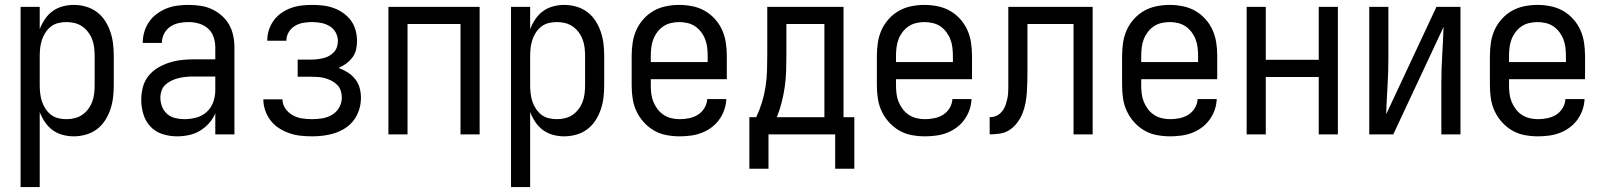

<svg xmlns="http://www.w3.org/2000/svg" viewBox="-20 -548 6540 783"><path d="M64 215V-520H142V-429Q150 -450 163 -469.5Q176 -489 194.5 -502.5Q213 -516 235.5 -522Q258 -528 281 -528Q306 -528 330.5 -521Q355 -514 375 -499Q395 -484 408.5 -463Q422 -442 430 -418.5Q438 -395 441 -370Q444 -345 444 -320V-200Q444 -175 441 -150Q438 -125 430 -101.5Q422 -78 408.5 -57Q395 -36 375 -21Q355 -6 330.5 1Q306 8 281 8Q258 8 235.5 2Q213 -4 194.5 -17.5Q176 -31 163 -50.5Q150 -70 142 -91V215ZM251 -62Q268 -62 284.5 -66Q301 -70 315 -79.5Q329 -89 339.5 -103Q350 -117 356 -133Q362 -149 364 -166Q366 -183 366 -200V-320Q366 -337 364 -354Q362 -371 356 -387Q350 -403 339.5 -417Q329 -431 315 -440.5Q301 -450 284.5 -454Q268 -458 251 -458Q234 -458 217.5 -454Q201 -450 188 -440Q175 -430 165.5 -415.5Q156 -401 151 -385.5Q146 -370 144 -353.5Q142 -337 142 -320V-200Q142 -183 144 -166.5Q146 -150 151 -134.5Q156 -119 165.5 -104.5Q175 -90 188 -80Q201 -70 217.5 -66Q234 -62 251 -62Z M702 8Q672 8 643 -1Q614 -10 593.5 -32Q573 -54 564.5 -83Q556 -112 556 -141Q556 -167 562.5 -192Q569 -217 584.5 -237Q600 -257 622 -270.5Q644 -284 668.5 -292Q693 -300 718 -303Q743 -306 769 -306H858V-355Q858 -376 851 -397Q844 -418 828 -432Q812 -446 791 -452Q770 -458 749 -458Q729 -458 709.5 -454Q690 -450 674 -439Q658 -428 649 -410Q640 -392 640 -373H562Q562 -396 568.5 -418Q575 -440 588 -459Q601 -478 619.5 -491.5Q638 -505 659 -513.5Q680 -522 703 -525Q726 -528 749 -528Q773 -528 797 -524.5Q821 -521 843 -511Q865 -501 883.5 -485Q902 -469 914 -448Q926 -427 931 -403Q936 -379 936 -355V0H858V-86Q849 -64 832.5 -45.5Q816 -27 795 -14.5Q774 -2 750 3Q726 8 702 8ZM732 -62Q756 -62 780.5 -68.5Q805 -75 823 -91.5Q841 -108 849.5 -131.5Q858 -155 858 -180V-236H769Q754 -236 738.5 -234.5Q723 -233 708.5 -229.5Q694 -226 680 -219.5Q666 -213 655 -203Q644 -193 639 -178.5Q634 -164 634 -149Q634 -131 641 -113Q648 -95 662 -83Q676 -71 694.5 -66.5Q713 -62 732 -62Z M1253 8Q1229 8 1206 5.5Q1183 3 1161 -4.5Q1139 -12 1119 -24.5Q1099 -37 1084.5 -55.5Q1070 -74 1062 -96.5Q1054 -119 1054 -142V-143H1132Q1132 -122 1144 -105Q1156 -88 1174 -78Q1192 -68 1212 -65Q1232 -62 1253 -62Q1274 -62 1295 -65.5Q1316 -69 1334.5 -80Q1353 -91 1363.5 -110Q1374 -129 1374 -150Q1374 -165 1369.5 -178.5Q1365 -192 1355 -202Q1345 -212 1332.5 -218.5Q1320 -225 1306 -229Q1292 -233 1278 -234Q1264 -235 1250 -235H1194V-305H1250Q1262 -305 1274.5 -306.5Q1287 -308 1299 -311Q1311 -314 1322 -320Q1333 -326 1341.5 -335Q1350 -344 1354 -356Q1358 -368 1358 -380Q1358 -399 1349 -415.5Q1340 -432 1324 -441.5Q1308 -451 1289.5 -454.5Q1271 -458 1253 -458Q1235 -458 1217 -455Q1199 -452 1183 -442.5Q1167 -433 1157.5 -417Q1148 -401 1148 -383V-382H1070V-384Q1070 -406 1077 -427Q1084 -448 1097 -465.5Q1110 -483 1128 -495.5Q1146 -508 1167 -515.5Q1188 -523 1209.5 -525.5Q1231 -528 1253 -528Q1275 -528 1297 -525.5Q1319 -523 1340 -515.5Q1361 -508 1379.5 -495Q1398 -482 1411 -464.5Q1424 -447 1430 -425Q1436 -403 1436 -381Q1436 -363 1432 -345.5Q1428 -328 1417 -313.5Q1406 -299 1391.5 -288.5Q1377 -278 1361 -271Q1380 -264 1397.5 -253Q1415 -242 1428 -226Q1441 -210 1446.5 -190Q1452 -170 1452 -149Q1452 -125 1445 -102Q1438 -79 1424 -59.5Q1410 -40 1389.5 -26.5Q1369 -13 1346.5 -5.5Q1324 2 1300 5Q1276 8 1253 8Z M1564 0V-520H1936V0H1858V-450H1642V0Z M2064 215V-520H2142V-429Q2150 -450 2163 -469.5Q2176 -489 2194.5 -502.5Q2213 -516 2235.5 -522Q2258 -528 2281 -528Q2306 -528 2330.5 -521Q2355 -514 2375 -499Q2395 -484 2408.5 -463Q2422 -442 2430 -418.5Q2438 -395 2441 -370Q2444 -345 2444 -320V-200Q2444 -175 2441 -150Q2438 -125 2430 -101.5Q2422 -78 2408.5 -57Q2395 -36 2375 -21Q2355 -6 2330.5 1Q2306 8 2281 8Q2258 8 2235.5 2Q2213 -4 2194.5 -17.5Q2176 -31 2163 -50.5Q2150 -70 2142 -91V215ZM2251 -62Q2268 -62 2284.5 -66Q2301 -70 2315 -79.5Q2329 -89 2339.5 -103Q2350 -117 2356 -133Q2362 -149 2364 -166Q2366 -183 2366 -200V-320Q2366 -337 2364 -354Q2362 -371 2356 -387Q2350 -403 2339.5 -417Q2329 -431 2315 -440.5Q2301 -450 2284.5 -454Q2268 -458 2251 -458Q2234 -458 2217.5 -454Q2201 -450 2188 -440Q2175 -430 2165.5 -415.5Q2156 -401 2151 -385.5Q2146 -370 2144 -353.5Q2142 -337 2142 -320V-200Q2142 -183 2144 -166.5Q2146 -150 2151 -134.5Q2156 -119 2165.5 -104.5Q2175 -90 2188 -80Q2201 -70 2217.5 -66Q2234 -62 2251 -62Z M2752 8Q2725 8 2698 3Q2671 -2 2647.5 -15.5Q2624 -29 2605.5 -49.5Q2587 -70 2575.5 -94.5Q2564 -119 2560 -146Q2556 -173 2556 -200V-320Q2556 -347 2560 -374Q2564 -401 2575 -425.5Q2586 -450 2604.5 -470.5Q2623 -491 2646 -504Q2669 -517 2696 -522.5Q2723 -528 2750 -528Q2777 -528 2804 -522.5Q2831 -517 2854 -504Q2877 -491 2895.5 -470.5Q2914 -450 2925 -425.5Q2936 -401 2940 -374Q2944 -347 2944 -320V-225H2634V-200Q2634 -183 2636 -166Q2638 -149 2644.5 -133Q2651 -117 2661.5 -103Q2672 -89 2686.5 -79.5Q2701 -70 2718 -66Q2735 -62 2752 -62Q2771 -62 2790.5 -66Q2810 -70 2826 -80Q2842 -90 2852.5 -107Q2863 -124 2864 -144H2942Q2941 -121 2933.5 -99.5Q2926 -78 2912.5 -59.5Q2899 -41 2880.5 -27.5Q2862 -14 2841 -6Q2820 2 2797 5Q2774 8 2752 8ZM2866 -295V-320Q2866 -337 2864 -354Q2862 -371 2856 -387Q2850 -403 2839.5 -417Q2829 -431 2815 -440.5Q2801 -450 2784 -454Q2767 -458 2750 -458Q2733 -458 2716 -454Q2699 -450 2685 -440.5Q2671 -431 2660.5 -417Q2650 -403 2644 -387Q2638 -371 2636 -354Q2634 -337 2634 -320V-295Z M3036 140V-70H3064Q3078 -100 3087.5 -131Q3097 -162 3102 -194.5Q3107 -227 3108 -259.5Q3109 -292 3109 -325V-520H3420V-70H3464V140H3386V0H3114V140ZM3148 -70H3342V-450H3187V-325Q3187 -293 3186 -260Q3185 -227 3180.5 -195Q3176 -163 3168 -131.5Q3160 -100 3148 -70Z M3752 8Q3725 8 3698 3Q3671 -2 3647.5 -15.5Q3624 -29 3605.5 -49.5Q3587 -70 3575.5 -94.5Q3564 -119 3560 -146Q3556 -173 3556 -200V-320Q3556 -347 3560 -374Q3564 -401 3575 -425.5Q3586 -450 3604.5 -470.5Q3623 -491 3646 -504Q3669 -517 3696 -522.5Q3723 -528 3750 -528Q3777 -528 3804 -522.5Q3831 -517 3854 -504Q3877 -491 3895.5 -470.5Q3914 -450 3925 -425.5Q3936 -401 3940 -374Q3944 -347 3944 -320V-225H3634V-200Q3634 -183 3636 -166Q3638 -149 3644.5 -133Q3651 -117 3661.5 -103Q3672 -89 3686.5 -79.5Q3701 -70 3718 -66Q3735 -62 3752 -62Q3771 -62 3790.5 -66Q3810 -70 3826 -80Q3842 -90 3852.5 -107Q3863 -124 3864 -144H3942Q3941 -121 3933.5 -99.5Q3926 -78 3912.5 -59.5Q3899 -41 3880.5 -27.5Q3862 -14 3841 -6Q3820 2 3797 5Q3774 8 3752 8ZM3866 -295V-320Q3866 -337 3864 -354Q3862 -371 3856 -387Q3850 -403 3839.5 -417Q3829 -431 3815 -440.5Q3801 -450 3784 -454Q3767 -458 3750 -458Q3733 -458 3716 -454Q3699 -450 3685 -440.5Q3671 -431 3660.5 -417Q3650 -403 3644 -387Q3638 -371 3636 -354Q3634 -337 3634 -320V-295Z M4016 0V-70Q4027 -70 4038 -73.5Q4049 -77 4057.5 -84.5Q4066 -92 4072 -101.5Q4078 -111 4081.5 -121.5Q4085 -132 4087.5 -143Q4090 -154 4091 -165Q4092 -176 4092 -187Q4092 -198 4092 -209V-520H4436V0H4358V-450H4170V-256Q4170 -235 4169.5 -213.5Q4169 -192 4167.5 -170.5Q4166 -149 4162 -127.5Q4158 -106 4150 -86Q4142 -66 4129 -48.5Q4116 -31 4098.5 -19Q4081 -7 4059.5 -3.5Q4038 0 4016 0Z M4752 8Q4725 8 4698 3Q4671 -2 4647.5 -15.5Q4624 -29 4605.5 -49.5Q4587 -70 4575.5 -94.5Q4564 -119 4560 -146Q4556 -173 4556 -200V-320Q4556 -347 4560 -374Q4564 -401 4575 -425.5Q4586 -450 4604.5 -470.5Q4623 -491 4646 -504Q4669 -517 4696 -522.5Q4723 -528 4750 -528Q4777 -528 4804 -522.5Q4831 -517 4854 -504Q4877 -491 4895.5 -470.5Q4914 -450 4925 -425.5Q4936 -401 4940 -374Q4944 -347 4944 -320V-225H4634V-200Q4634 -183 4636 -166Q4638 -149 4644.5 -133Q4651 -117 4661.5 -103Q4672 -89 4686.5 -79.5Q4701 -70 4718 -66Q4735 -62 4752 -62Q4771 -62 4790.5 -66Q4810 -70 4826 -80Q4842 -90 4852.5 -107Q4863 -124 4864 -144H4942Q4941 -121 4933.5 -99.5Q4926 -78 4912.5 -59.5Q4899 -41 4880.5 -27.5Q4862 -14 4841 -6Q4820 2 4797 5Q4774 8 4752 8ZM4866 -295V-320Q4866 -337 4864 -354Q4862 -371 4856 -387Q4850 -403 4839.5 -417Q4829 -431 4815 -440.5Q4801 -450 4784 -454Q4767 -458 4750 -458Q4733 -458 4716 -454Q4699 -450 4685 -440.5Q4671 -431 4660.5 -417Q4650 -403 4644 -387Q4638 -371 4636 -354Q4634 -337 4634 -320V-295Z M5064 0V-520H5142V-304H5358V-520H5436V0H5358V-234H5142V0Z M5564 0V-520H5642V-312Q5642 -254 5638.5 -197Q5635 -140 5633 -82L5838 -520H5936V0H5858V-208Q5858 -266 5861.5 -323Q5865 -380 5867 -438L5662 0Z M6252 8Q6225 8 6198 3Q6171 -2 6147.5 -15.5Q6124 -29 6105.5 -49.5Q6087 -70 6075.5 -94.5Q6064 -119 6060 -146Q6056 -173 6056 -200V-320Q6056 -347 6060 -374Q6064 -401 6075 -425.5Q6086 -450 6104.5 -470.5Q6123 -491 6146 -504Q6169 -517 6196 -522.5Q6223 -528 6250 -528Q6277 -528 6304 -522.5Q6331 -517 6354 -504Q6377 -491 6395.5 -470.5Q6414 -450 6425 -425.5Q6436 -401 6440 -374Q6444 -347 6444 -320V-225H6134V-200Q6134 -183 6136 -166Q6138 -149 6144.5 -133Q6151 -117 6161.5 -103Q6172 -89 6186.5 -79.5Q6201 -70 6218 -66Q6235 -62 6252 -62Q6271 -62 6290.5 -66Q6310 -70 6326 -80Q6342 -90 6352.5 -107Q6363 -124 6364 -144H6442Q6441 -121 6433.5 -99.5Q6426 -78 6412.5 -59.5Q6399 -41 6380.5 -27.5Q6362 -14 6341 -6Q6320 2 6297 5Q6274 8 6252 8ZM6366 -295V-320Q6366 -337 6364 -354Q6362 -371 6356 -387Q6350 -403 6339.5 -417Q6329 -431 6315 -440.5Q6301 -450 6284 -454Q6267 -458 6250 -458Q6233 -458 6216 -454Q6199 -450 6185 -440.5Q6171 -431 6160.5 -417Q6150 -403 6144 -387Q6138 -371 6136 -354Q6134 -337 6134 -320V-295Z"/></svg>

Font: Iosevka www.saffi
Style: Regular
Weight: 400
Monospace: yes
Designer: Belleve Invis
Foundry: Belleve Invis
Version: Version 22.0.2; ttfautohint (v1.8.3)